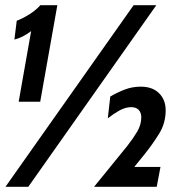

<svg xmlns="http://www.w3.org/2000/svg" viewBox="-20 -720 728 740"><path d="M1 0 495 -700H582.5L89 0ZM342.5 0 470.5 -157.5Q492.5 -185.5 508.5 -212.2Q524.5 -239 524.5 -268Q524.5 -285.5 514.8 -296.2Q505 -307 485.5 -307Q463.5 -307 440.5 -294.2Q417.5 -281.5 395.5 -264L405 -348Q430.5 -363 460 -374.5Q489.5 -386 522.5 -386Q567.5 -386 593 -360.8Q618.5 -335.5 618.5 -295Q618.5 -245 593.2 -204.5Q568 -164 538 -126.5L497.5 -76.5H598.5L584 0ZM52 -328 100 -600Q66.5 -575 35.5 -567.5L44.5 -640Q68.5 -649 94.2 -665.5Q120 -682 135.5 -700H201L135 -328Z"/></svg>

Font: Cabin Condensed SemiBold
Style: Italic
Weight: 600
Width: 3
Italic angle: -10°
Designer: Pablo Impallari
Foundry: Pablo Impallari. http://www.impallari.com Igino Marini. http://www.ikern.com
Version: Version 3.001; ttfautohint (v1.8.3)